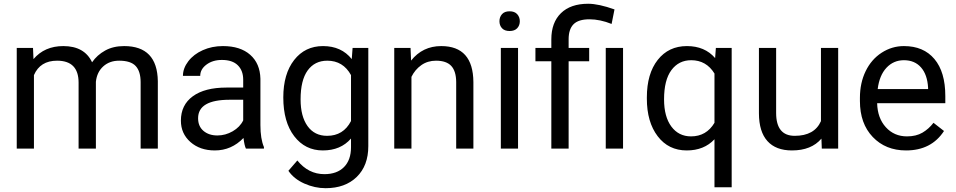

<svg xmlns="http://www.w3.org/2000/svg" viewBox="-20 -780 5019 1008"><path d="M153.3 -528.3 155.8 -469.7Q213.9 -538.1 312.5 -538.1Q423.3 -538.1 463.4 -453.1Q489.7 -491.2 532 -514.6Q574.2 -538.1 631.8 -538.1Q805.7 -538.1 808.6 -354V0H718.3V-348.6Q718.3 -405.3 692.4 -433.3Q666.5 -461.4 605.5 -461.4Q555.2 -461.4 522 -431.4Q488.8 -401.4 483.4 -350.6V0H392.6V-346.2Q392.6 -461.4 279.8 -461.4Q190.9 -461.4 158.2 -385.7V0H67.9V-528.3Z M1271 0Q1263.2 -15.6 1258.3 -55.7Q1195.3 9.8 1107.9 9.8Q1029.8 9.8 979.7 -34.4Q929.7 -78.6 929.7 -146.5Q929.7 -229 992.4 -274.7Q1055.2 -320.3 1168.9 -320.3H1256.8V-361.8Q1256.8 -409.2 1228.5 -437.3Q1200.2 -465.3 1145 -465.3Q1096.7 -465.3 1064 -440.9Q1031.2 -416.5 1031.2 -381.8H940.4Q940.4 -421.4 968.5 -458.3Q996.6 -495.1 1044.7 -516.6Q1092.8 -538.1 1150.4 -538.1Q1241.7 -538.1 1293.5 -492.4Q1345.2 -446.8 1347.2 -366.7V-123.5Q1347.2 -50.8 1365.7 -7.8V0ZM1121.1 -68.8Q1163.6 -68.8 1201.7 -90.8Q1239.7 -112.8 1256.8 -147.9V-256.3H1186Q1020 -256.3 1020 -159.2Q1020 -116.7 1048.3 -92.8Q1076.7 -68.8 1121.1 -68.8Z M1467.3 -268.6Q1467.3 -392.1 1524.4 -465.1Q1581.5 -538.1 1675.8 -538.1Q1772.5 -538.1 1826.7 -469.7L1831.1 -528.3H1913.6V-12.7Q1913.6 89.8 1852.8 148.9Q1792 208 1689.5 208Q1632.3 208 1577.6 183.6Q1522.9 159.2 1494.1 116.7L1541 62.5Q1599.1 134.3 1683.1 134.3Q1749 134.3 1785.9 97.2Q1822.8 60.1 1822.8 -7.3V-52.7Q1768.6 9.8 1674.8 9.8Q1582 9.8 1524.7 -64.9Q1467.3 -139.6 1467.3 -268.6ZM1558.1 -258.3Q1558.1 -168.9 1594.7 -117.9Q1631.3 -66.9 1697.3 -66.9Q1782.7 -66.9 1822.8 -144.5V-385.7Q1781.2 -461.4 1698.2 -461.4Q1632.3 -461.4 1595.2 -410.2Q1558.1 -358.9 1558.1 -258.3Z M2135.3 -528.3 2138.2 -461.9Q2198.7 -538.1 2296.4 -538.1Q2463.9 -538.1 2465.3 -349.1V0H2375V-349.6Q2374.5 -406.7 2348.9 -434.1Q2323.2 -461.4 2269 -461.4Q2225.1 -461.4 2191.9 -438Q2158.7 -414.6 2140.1 -376.5V0H2049.8V-528.3Z M2699.7 0H2609.4V-528.3H2699.7ZM2602.1 -668.5Q2602.1 -690.4 2615.5 -705.6Q2628.9 -720.7 2655.3 -720.7Q2681.6 -720.7 2695.3 -705.6Q2709 -690.4 2709 -668.5Q2709 -646.5 2695.3 -631.8Q2681.6 -617.2 2655.3 -617.2Q2628.9 -617.2 2615.5 -631.8Q2602.1 -646.5 2602.1 -668.5Z M2874.5 0V-458.5H2791V-528.3H2874.5V-573.2Q2874.5 -661.6 2925 -710.9Q2975.6 -760.3 3067.9 -760.3Q3122.6 -760.3 3206.1 -730.5L3190.9 -654.3Q3129.9 -678.7 3074.7 -678.7Q3016.6 -678.7 2991 -652.6Q2965.3 -626.5 2965.3 -574.2V-528.3H3073.2V-458.5H2965.3V0ZM3251 0H3160.2V-528.3H3251Z M3376 -268.6Q3376 -393.1 3433.1 -465.6Q3490.2 -538.1 3586.4 -538.1Q3680.2 -538.1 3734.4 -475.1L3738.3 -528.3H3821.3V203.1H3731V-48.8Q3676.3 9.8 3585.4 9.8Q3489.7 9.8 3432.9 -64.7Q3376 -139.2 3376 -262.2ZM3466.3 -258.3Q3466.3 -167.5 3504.6 -115.7Q3543 -64 3607.9 -64Q3688.5 -64 3731 -135.3V-394Q3688 -463.9 3608.9 -463.9Q3543.5 -463.9 3504.9 -411.9Q3466.3 -359.9 3466.3 -258.3Z M4292.5 -52.2Q4239.7 9.8 4137.7 9.8Q4053.2 9.8 4009 -39.3Q3964.8 -88.4 3964.4 -184.6V-528.3H4054.7V-187Q4054.7 -66.9 4152.3 -66.9Q4255.9 -66.9 4290 -144V-528.3H4380.4V0H4294.4Z M4736.8 9.8Q4629.4 9.8 4562 -60.8Q4494.6 -131.3 4494.6 -249.5V-266.1Q4494.6 -344.7 4524.7 -406.5Q4554.7 -468.3 4608.6 -503.2Q4662.6 -538.1 4725.6 -538.1Q4828.6 -538.1 4885.7 -470.2Q4942.9 -402.3 4942.9 -275.9V-238.3H4585Q4586.9 -160.2 4630.6 -112.1Q4674.3 -64 4741.7 -64Q4789.6 -64 4822.8 -83.5Q4856 -103 4880.9 -135.3L4936 -92.3Q4869.6 9.8 4736.8 9.8ZM4725.6 -463.9Q4670.9 -463.9 4633.8 -424.1Q4596.7 -384.3 4587.9 -312.5H4852.5V-319.3Q4848.6 -388.2 4815.4 -426Q4782.2 -463.9 4725.6 -463.9Z"/></svg>

Font: Roboto-o
Style: o-Regular
Weight: 400
Designer: Google
Version: Version 2.134; 2016; ttfautohint (v1.6)